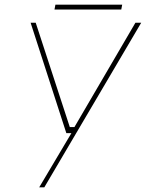

<svg xmlns="http://www.w3.org/2000/svg" viewBox="-20 -621 629 828"><path d="M215 -580 219 -601H507L503 -580ZM149 187 288 -47H266L112 -523H134L281 -73H301L564 -523H589L171 187Z"/></svg>

Font: Tomorrow Thin
Style: Italic
Weight: 250
Italic angle: -10°
Designer: Tony de Marco, Monica Rizzolli
Foundry: Just in Type
Version: Version 2.002